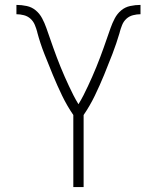

<svg xmlns="http://www.w3.org/2000/svg" viewBox="-20 -763 640 783"><path d="M279 0V-294Q253 -332 233 -373.5Q213 -415 195.5 -457.5Q178 -500 161 -543Q144 -586 132 -631V-632Q128 -647 122 -661.5Q116 -676 104.5 -686.5Q93 -697 77.5 -701Q62 -705 47 -705V-743Q68 -743 89 -738.5Q110 -734 126 -720.5Q142 -707 152 -688Q162 -669 169 -649Q176 -629 183 -609Q190 -589 197 -569Q204 -549 211.5 -529.5Q219 -510 227 -490Q235 -470 243.5 -451Q252 -432 261 -412.5Q270 -393 279.5 -374.5Q289 -356 300 -338Q311 -356 320.5 -374.5Q330 -393 339 -412.5Q348 -432 356.5 -451Q365 -470 373 -490Q381 -510 388.5 -529.5Q396 -549 403 -569Q410 -589 417 -609Q424 -629 431 -649Q438 -669 448 -688Q458 -707 474 -720.5Q490 -734 511 -738.5Q532 -743 553 -743V-705Q538 -705 522.5 -701Q507 -697 495.5 -686.5Q484 -676 478 -661Q472 -646 468 -631V-630Q455 -586 438.5 -543Q422 -500 404.5 -457.5Q387 -415 367 -373.5Q347 -332 321 -294V0Z"/></svg>

Font: Iosevka Aile Extralight
Style: Regular
Weight: 200
Designer: Belleve Invis
Foundry: Belleve Invis
Version: Version 31.1.0; ttfautohint (v1.8.4)